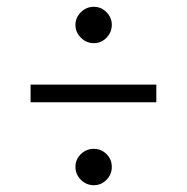

<svg xmlns="http://www.w3.org/2000/svg" viewBox="-20 -637 550 565"><path d="M70 -388H440V-336H70ZM202 -146Q202 -168 218 -183.5Q234 -199 256 -199Q278 -199 293.5 -183.5Q309 -168 309 -146Q309 -124 293.5 -108Q278 -92 256 -92Q234 -92 218 -108Q202 -124 202 -146ZM202 -564Q202 -585 218 -601Q234 -617 256 -617Q278 -617 293.5 -601Q309 -585 309 -564Q309 -542 293.5 -526Q278 -510 256 -510Q234 -510 218 -526Q202 -542 202 -564Z"/></svg>

Font: Lineal Light
Style: Regular
Weight: 300
Designer: Created by Frank Adebiaye with contributions from Anton Moglia & Ariel Martín Pérez
Created by Frank ADEBIAYE with FontF
Foundry: Velvetyne Type Foundry
Version: Version 2.000